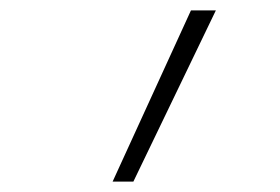

<svg xmlns="http://www.w3.org/2000/svg" viewBox="-20 -792 540 370"><path d="M197 -442 348 -772H396L237 -442Z"/></svg>

Font: Iosevka SS18 Extralight
Style: Italic
Weight: 200
Italic angle: -9°
Monospace: yes
Designer: Belleve Invis
Foundry: Belleve Invis
Version: Version 25.1.1; ttfautohint (v1.8.4)